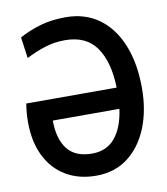

<svg xmlns="http://www.w3.org/2000/svg" viewBox="-82 -783 754 866"><g transform="rotate(-10 295.0 -350.0)"><path d="M560.5 -340Q560.5 -238 528 -158Q495.5 -78 435 -32Q374.5 14 289.5 14Q210.5 14 151.5 -21Q92.5 -56 60 -121.5Q27.5 -187 27.5 -278Q27.5 -297.5 29.2 -318.8Q31 -340 34.5 -361.5H448.5Q445.5 -479 399.2 -545.8Q353 -612.5 255.5 -612.5Q207.5 -612.5 164 -598.8Q120.5 -585 76.5 -562.5L63 -659Q108.5 -684 160.2 -699Q212 -714 276 -714Q365 -714 428.8 -667.8Q492.5 -621.5 526.5 -537.2Q560.5 -453 560.5 -340ZM289 -87.5Q356 -87.5 394.5 -134.8Q433 -182 444 -265H139Q139 -181.5 175.2 -134.5Q211.5 -87.5 289 -87.5Z"/></g></svg>

Font: Cabin Condensed Medium
Style: Regular
Weight: 500
Width: 3
Designer: Pablo Impallari
Foundry: Pablo Impallari. http://www.impallari.com Igino Marini. http://www.ikern.com
Version: Version 3.001; ttfautohint (v1.8.3)